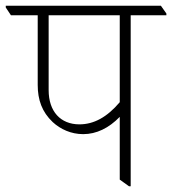

<svg xmlns="http://www.w3.org/2000/svg" viewBox="-47 -642 598 667"><path d="M242 -176C288 -176 331 -197 369 -236V-18L401 5H407V-589H531V-595L512 -622H-27V-616L-9 -589H84V-347C84 -295 99 -253 136 -218C163 -193 200 -176 242 -176ZM122 -329V-589H369V-287C325 -235 279 -210 229 -210C163 -210 122 -255 122 -329Z"/></svg>

Font: Noto Serif Devanagari ExtraLight
Style: Regular
Weight: 200
Designer: Universal Thirst, Indian Type Foundry and the Monotype Design Team
Foundry: Monotype Imaging Inc.
Version: Version 2.004